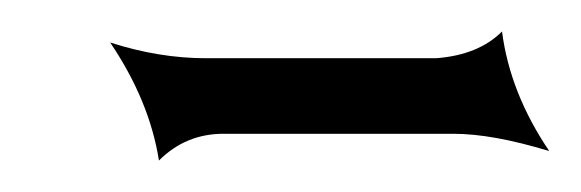

<svg xmlns="http://www.w3.org/2000/svg" viewBox="-20 -172 369 122"><path d="M268 -87H122Q98 -87 81 -70Q75 -108 50 -145Q81 -135 111 -135H257Q284 -137 299 -152Q304 -113 329 -76Q293 -87 268 -87Z"/></svg>

Font: RIT Indira
Style: Bold
Weight: 700
Designer: Sudheer S
Version: 0.9